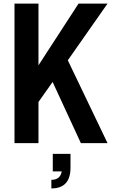

<svg xmlns="http://www.w3.org/2000/svg" viewBox="-20 -800 646 1073"><path d="M267 253V205Q317 205 325 158H275V60H374V137Q374 253 267 253ZM581 0H432L274 -342L195 -230V0H61V-780H195V-435L419 -780H581L359 -463Z"/></svg>

Font: Tanohe Sans SemiBold
Style: Regular
Weight: 600
Designer: Village Type and Design LLC & Cristiano Sobral
Foundry: Cooper Hewitt Smithsonian Design Museum
Version: Version 1.00;September 29, 2021;FontCreator 13.0.0.2655 64-b